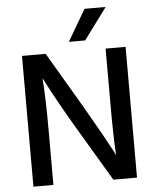

<svg xmlns="http://www.w3.org/2000/svg" viewBox="-59 -937 798 986"><g transform="rotate(-5 340.0 -443.5)"><path d="M176 0H73V-674H195L361 -392Q407 -313 444.5 -246Q482 -179 496 -152L510 -124Q504 -215 504 -391V-674H607V0H485L318 -281Q273 -357 235.5 -424.5Q198 -492 183 -522L168 -551Q176 -451 176 -282ZM403 -725H319L414 -887H523Z"/></g></svg>

Font: Hind Siliguri Medium
Style: Regular
Weight: 500
Designer: Jyotish Sonowal
Foundry: Indian Type Foundry
Version: Version 1.001;PS 1.0;hotconv 1.0.86;makeotf.lib2.5.63406; tt